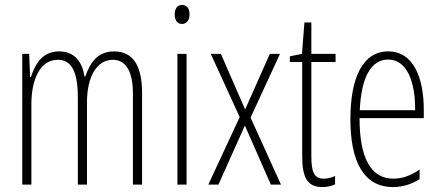

<svg xmlns="http://www.w3.org/2000/svg" viewBox="-20 -747 1780 777"><path d="M442 -539C377 -539 346 -497 325 -437H322C314 -491 286 -539 219 -539C148 -539 121 -483 105 -435H102L98 -529H70V0H107V-326C107 -417 138 -505 214 -505C261 -505 295 -471 295 -354V0H332V-332C332 -438 372 -505 437 -505C484 -505 518 -467 518 -367V0H555V-371C555 -487 514 -539 442 -539Z M717 -727C695 -727 687 -709 687 -688C687 -667 697 -650 716 -650C735 -650 747 -665 747 -689C747 -709 739 -727 717 -727ZM735 -529H698V0H735Z M950 -273 823 0H864L971 -239L1076 0H1117L994 -271L1113 -529H1072L972 -304L874 -529H833Z M1290 -24C1250 -24 1240 -53 1240 -115V-496H1338V-529H1240V-656H1212L1202 -529L1153 -519V-496H1203V-116C1203 -33 1221 10 1284 10C1305 10 1321 6 1336 -1V-35C1325 -29 1307 -24 1290 -24Z M1551 -539C1448 -539 1398 -433 1398 -264C1398 -97 1450 10 1570 10C1612 10 1648 -3 1678 -22V-61C1642 -36 1608 -24 1572 -24C1480 -24 1435 -109 1435 -269H1695V-303C1695 -425 1657 -539 1551 -539ZM1551 -506C1629 -506 1661 -412 1660 -301H1436C1442 -439 1484 -506 1551 -506Z"/></svg>

Font: Noto Sans Hebrew ExtraCondensed ExtraLight
Style: Regular
Weight: 200
Width: 2
Designer: Monotype Design Team
Foundry: Monotype Imaging Inc.
Version: Version 2.004